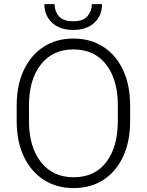

<svg xmlns="http://www.w3.org/2000/svg" viewBox="-20 -909 717 938"><path d="M615.7 -393.6V-317.9Q615.7 -217.8 581.5 -144.3Q547.4 -70.8 485.4 -30.5Q423.3 9.8 339.4 9.8Q256.3 9.8 193.8 -30.5Q131.3 -70.8 96.4 -144.3Q61.5 -217.8 61.5 -317.9V-393.6Q61.5 -493.2 96.2 -566.7Q130.9 -640.1 193.1 -680.4Q255.4 -720.7 338.4 -720.7Q422.4 -720.7 484.6 -680.4Q546.9 -640.1 581.3 -566.7Q615.7 -493.2 615.7 -393.6ZM555.7 -317.9V-394.5Q555.7 -520 498.5 -593.8Q441.4 -667.5 338.4 -667.5Q237.3 -667.5 179.4 -593.8Q121.6 -520 121.6 -394.5V-317.9Q121.6 -191.4 179.9 -117.2Q238.3 -43 339.4 -43Q442.9 -43 499.3 -117.2Q555.7 -191.4 555.7 -317.9ZM428.7 -888.7H478.5Q478.5 -833 440.9 -797.9Q403.3 -762.7 337.9 -762.7Q272.5 -762.7 234.6 -797.9Q196.8 -833 196.8 -888.7H246.6Q246.6 -855 267.1 -830.1Q287.6 -805.2 337.9 -805.2Q386.7 -805.2 407.7 -830.3Q428.7 -855.5 428.7 -888.7Z"/></svg>

Font: Vazirmatn RD UI ExtraLight
Style: Regular
Weight: 200
Designer: Saber Rastikerdar
Foundry: Saber Rastikerdar
Version: Version 33.003